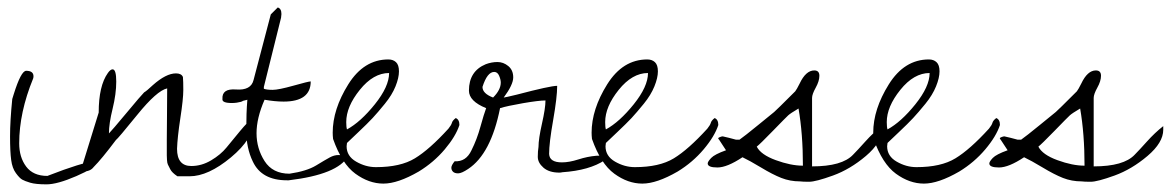

<svg xmlns="http://www.w3.org/2000/svg" viewBox="-20 -473 3122 512"><path d="M12.7 -209 16.6 -221.7Q36.1 -284.2 49.8 -284.2Q69.3 -284.2 69.3 -269.5Q69.3 -266.6 68.4 -263.7Q31.2 -172.9 31.2 -90.8Q31.2 -53.7 49.8 -28.8Q68.4 -3.9 106.4 -3.9Q202.1 -41 226.6 -41Q234.4 -41 234.4 -37.1Q234.4 -25.4 183.6 -3.4Q132.8 18.6 104 18.6Q75.2 18.6 60.5 14.2Q45.9 9.8 39.1 5.9Q32.2 2 22.5 -11.2Q12.7 -24.4 9.8 -46.4Q6.8 -68.4 6.8 -109.4Q6.8 -150.4 12.7 -209ZM115.2 -422.9Z M424.8 -101.6Q424.8 -119.1 425.3 -162.6Q425.8 -206.1 425.8 -237.3Q398.4 -231.4 346.2 -167Q293.9 -102.5 289.1 -99.6Q251 -48.8 229.5 -27.3Q220.7 -15.6 201.2 -15.6V-37.1L243.2 -172.9Q243.2 -244.1 267.6 -278.3Q274.4 -288.1 280.3 -288.1Q290 -288.1 290 -255.4Q290 -222.7 280.3 -183.1Q270.5 -143.6 270.5 -117.2Q278.3 -125 317.4 -171.9Q356.4 -218.8 364.3 -226.6Q371.1 -230.5 387.7 -246.1Q422.9 -277.3 449.2 -277.3Q463.9 -277.3 467.8 -267.6Q468.8 -256.8 468.8 -232.9Q468.8 -209 460.9 -157.7Q453.1 -106.4 452.1 -76.2Q452.1 -30.3 490.2 -30.3Q517.6 -30.3 543 -45.4Q568.4 -60.5 584 -79.6Q599.6 -98.6 620.1 -123.5Q640.6 -148.4 656.2 -160.2V-150.4Q656.2 -103.5 595.7 -53.2Q535.2 -2.9 485.4 -2.9H453.1Q438.5 -12.7 434.1 -21.5Q429.7 -30.3 427.7 -34.2Q425.8 -38.1 425.3 -46.4Q424.8 -54.7 424.8 -58.6Z M639.6 -207 627.9 -204.1Q625 -201.2 611.3 -199.2Q597.7 -197.3 585 -199.2Q572.3 -201.2 573.2 -209Q571.3 -237.3 609.4 -234.4Q649.4 -231.4 656.2 -259.8L702.1 -434.6L720.7 -453.1Q730.5 -450.2 730.5 -435.5L729.5 -425.8L683.6 -241.2V-236.3Q691.4 -233.4 707 -233.4Q722.7 -233.4 762.7 -244.6Q802.7 -255.9 808.6 -255.9Q808.6 -202.1 736.3 -202.1Q713.9 -202.1 685.5 -207Q664.1 -158.2 664.1 -117.7Q664.1 -77.1 685.5 -43.5Q707 -9.8 752 -9.8Q797.9 -16.6 822.8 -31.7Q847.7 -46.9 859.4 -53.2Q871.1 -59.6 882.8 -59.6Q894.5 -59.6 908.2 -56.6Q880.9 -7.8 750 7.8Q747.1 7.8 745.1 7.8Q677.7 7.8 654.3 -42Q636.7 -78.1 636.7 -125.5Q636.7 -172.9 639.6 -207Z M868.2 -102.5Q867.2 -111.3 867.2 -119.1Q867.2 -181.6 908.7 -248Q950.2 -314.5 1015.6 -314.5Q1028.3 -314.5 1036.1 -307.1Q1043.9 -299.8 1043.9 -282.7Q1043.9 -265.6 1034.7 -242.7Q1025.4 -219.7 1006.3 -196.3Q987.3 -172.9 973.6 -158.2Q960 -143.6 935.1 -120.1Q910.2 -96.7 905.3 -91.8Q904.3 -84 904.3 -83Q904.3 -56.6 929.7 -42Q955.1 -27.3 982.4 -27.3Q1047.9 -27.3 1086.4 -50.8Q1125 -74.2 1175.8 -129.9Q1183.6 -139.6 1185.1 -145.5Q1186.5 -151.4 1195.3 -158.2Q1205.1 -154.3 1205.1 -139.6Q1195.3 -109.4 1166 -74.7Q1136.7 -40 1096.7 -15.6Q1041 16.6 1002.4 16.6Q963.9 16.6 927.7 -9.8Q891.6 -36.1 868.2 -102.5ZM1017.6 -278.3Q975.6 -278.3 939.5 -233.4Q903.3 -188.5 903.3 -147.5Q903.3 -133.8 905.3 -127.9Q941.4 -147.5 979.5 -194.8Q1017.6 -242.2 1017.6 -278.3Z M1444.3 -62.5Q1445.3 -40 1478.5 -40Q1498 -40 1522.5 -47.9Q1546.9 -55.7 1569.8 -57.6Q1592.8 -59.6 1592.8 -45.9Q1551.8 -18.6 1479.5 -13.7Q1475.6 -12.7 1471.7 -12.7Q1444.3 -12.7 1429.2 -25.9Q1414.1 -39.1 1414.1 -54.7Q1414.1 -70.3 1416 -81.1Q1416 -102.5 1425.3 -143.6Q1434.6 -184.6 1434.6 -205.1Q1417 -205.1 1374.5 -197.8Q1332 -190.4 1313.5 -184.6Q1289.1 -62.5 1228.5 -22.5Q1210.9 -10.7 1201.7 -10.7Q1192.4 -10.7 1188 -15.1Q1183.6 -19.5 1183.6 -25.9Q1183.6 -32.2 1192.4 -43Q1222.7 -41 1237.3 -72.3Q1252 -101.6 1261.2 -135.3Q1270.5 -168.9 1276.4 -184.6Q1230.5 -203.1 1230.5 -231.4Q1230.5 -283.2 1275.4 -301.8Q1291 -307.6 1306.6 -307.6Q1322.3 -307.6 1335.4 -296.9Q1348.6 -286.1 1348.6 -266.6Q1348.6 -247.1 1323.2 -212.9Q1326.2 -212.9 1358.4 -220.7Q1447.3 -244.1 1465.8 -244.1Q1465.8 -213.9 1455.1 -152.8Q1444.3 -91.8 1444.3 -62.5ZM1297.9 -281.2Q1279.3 -281.2 1266.6 -241.2Q1266.6 -223.6 1294.9 -212.9Q1315.4 -233.4 1315.4 -252.9Q1315.4 -260.7 1311 -271Q1306.6 -281.2 1297.9 -281.2Z M1558.6 -102.5Q1557.6 -111.3 1557.6 -119.1Q1557.6 -181.6 1599.1 -248Q1640.6 -314.5 1706.1 -314.5Q1718.8 -314.5 1726.6 -307.1Q1734.4 -299.8 1734.4 -282.7Q1734.4 -265.6 1725.1 -242.7Q1715.8 -219.7 1696.8 -196.3Q1677.7 -172.9 1664.1 -158.2Q1650.4 -143.6 1625.5 -120.1Q1600.6 -96.7 1595.7 -91.8Q1594.7 -84 1594.7 -83Q1594.7 -56.6 1620.1 -42Q1645.5 -27.3 1672.9 -27.3Q1738.3 -27.3 1776.9 -50.8Q1815.4 -74.2 1866.2 -129.9Q1874 -139.6 1875.5 -145.5Q1877 -151.4 1885.7 -158.2Q1895.5 -154.3 1895.5 -139.6Q1885.7 -109.4 1856.4 -74.7Q1827.1 -40 1787.1 -15.6Q1731.4 16.6 1692.9 16.6Q1654.3 16.6 1618.2 -9.8Q1582 -36.1 1558.6 -102.5ZM1708 -278.3Q1666 -278.3 1629.9 -233.4Q1593.8 -188.5 1593.8 -147.5Q1593.8 -133.8 1595.7 -127.9Q1631.8 -147.5 1669.9 -194.8Q1708 -242.2 1708 -278.3Z M1942.4 -100.6H1952.1Q1964.8 -109.4 2002.4 -140.1Q2040 -170.9 2044.4 -174.3Q2048.8 -177.7 2100.6 -229.5Q2104.5 -234.4 2112.3 -250Q2128.9 -285.2 2151.4 -285.2Q2165 -285.2 2165 -271Q2165 -256.8 2155.3 -239.3Q2145.5 -221.7 2145.5 -211.9V-29.3Q2225.6 -29.3 2254.9 -60.5Q2266.6 -72.3 2287.6 -95.7Q2308.6 -119.1 2331.1 -136.7V-127Q2331.1 -92.8 2289.1 -57.1Q2247.1 -21.5 2201.2 -4.9Q2155.3 11.7 2137.7 11.7Q2120.1 11.7 2113.3 10.7Q2086.9 10.7 2063.5 1.5Q2040 -7.8 2009.3 -26.4Q1978.5 -44.9 1960 -53.7Q1918.9 -26.4 1893.1 -26.4Q1867.2 -26.4 1867.2 -37.1Q1867.2 -42 1876.5 -51.8Q1885.7 -61.5 1916 -72.3L1897.5 -100.6Q1892.6 -104.5 1898.4 -106.9Q1904.3 -109.4 1907.2 -109.4L1923.8 -105.5Q1941.4 -100.6 1942.4 -100.6ZM1998 -82Q2008.8 -60.5 2048.8 -45.9Q2088.9 -31.2 2121.1 -31.2Q2121.1 -116.2 2109.4 -183.6Q2087.9 -170.9 2082 -165.5Q2076.2 -160.2 2041 -124Q2005.9 -87.9 1998 -82Z M2309.6 -102.5Q2308.6 -111.3 2308.6 -119.1Q2308.6 -181.6 2350.1 -248Q2391.6 -314.5 2457 -314.5Q2469.7 -314.5 2477.5 -307.1Q2485.4 -299.8 2485.4 -282.7Q2485.4 -265.6 2476.1 -242.7Q2466.8 -219.7 2447.8 -196.3Q2428.7 -172.9 2415 -158.2Q2401.4 -143.6 2376.5 -120.1Q2351.6 -96.7 2346.7 -91.8Q2345.7 -84 2345.7 -83Q2345.7 -56.6 2371.1 -42Q2396.5 -27.3 2423.8 -27.3Q2489.3 -27.3 2527.8 -50.8Q2566.4 -74.2 2617.2 -129.9Q2625 -139.6 2626.5 -145.5Q2627.9 -151.4 2636.7 -158.2Q2646.5 -154.3 2646.5 -139.6Q2636.7 -109.4 2607.4 -74.7Q2578.1 -40 2538.1 -15.6Q2482.4 16.6 2443.8 16.6Q2405.3 16.6 2369.1 -9.8Q2333 -36.1 2309.6 -102.5ZM2459 -278.3Q2417 -278.3 2380.9 -233.4Q2344.7 -188.5 2344.7 -147.5Q2344.7 -133.8 2346.7 -127.9Q2382.8 -147.5 2420.9 -194.8Q2459 -242.2 2459 -278.3Z M2693.4 -100.6H2703.1Q2715.8 -109.4 2753.4 -140.1Q2791 -170.9 2795.4 -174.3Q2799.8 -177.7 2851.6 -229.5Q2855.5 -234.4 2863.3 -250Q2879.9 -285.2 2902.3 -285.2Q2916 -285.2 2916 -271Q2916 -256.8 2906.2 -239.3Q2896.5 -221.7 2896.5 -211.9V-29.3Q2976.6 -29.3 3005.9 -60.5Q3017.6 -72.3 3038.6 -95.7Q3059.6 -119.1 3082 -136.7V-127Q3082 -92.8 3040 -57.1Q2998 -21.5 2952.1 -4.9Q2906.2 11.7 2888.7 11.7Q2871.1 11.7 2864.3 10.7Q2837.9 10.7 2814.5 1.5Q2791 -7.8 2760.3 -26.4Q2729.5 -44.9 2710.9 -53.7Q2669.9 -26.4 2644 -26.4Q2618.2 -26.4 2618.2 -37.1Q2618.2 -42 2627.4 -51.8Q2636.7 -61.5 2667 -72.3L2648.4 -100.6Q2643.6 -104.5 2649.4 -106.9Q2655.3 -109.4 2658.2 -109.4L2674.8 -105.5Q2692.4 -100.6 2693.4 -100.6ZM2749 -82Q2759.8 -60.5 2799.8 -45.9Q2839.8 -31.2 2872.1 -31.2Q2872.1 -116.2 2860.4 -183.6Q2838.9 -170.9 2833 -165.5Q2827.1 -160.2 2792 -124Q2756.8 -87.9 2749 -82Z"/></svg>

Font: Dawning of a New Day
Style: Regular
Weight: 400
Designer: Kimberly Geswein
Foundry: Kimberly Geswein
Version: Version 1.002 2010